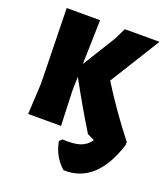

<svg xmlns="http://www.w3.org/2000/svg" viewBox="-157 -758 966 1102"><g transform="rotate(20 326.5 -206.5)"><path d="M59 0 69 -190 59 -647H263L256 -377L380 -577L414 -647H626L436 -341Q527 -194 646 -42V-24Q562 241 360 234Q293 174 278 85L294 70Q364 74 403 60.5Q442 47 465 12L421 -9Q337 -146 254 -298L252 -210L260 0Z"/></g></svg>

Font: Alegreya Sans Black
Style: Regular
Weight: 900
Designer: Juan Pablo del Peral
Foundry: Huerta Tipografica
Version: Version 2.007